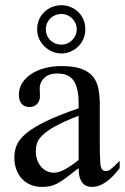

<svg xmlns="http://www.w3.org/2000/svg" viewBox="-20 -716 484 744"><path d="M443.8 -64.5Q388.7 8.3 336.9 8.3Q326.2 8.3 316.7 4.9Q307.1 1.5 300 -6.8Q293 -15.1 288.8 -29.1Q284.7 -43 284.7 -64.5Q255.4 -41.5 236.1 -27.1Q216.8 -12.7 201.9 -4.9Q187 2.9 173.6 5.6Q160.2 8.3 142.6 8.3Q118.7 8.3 99.1 0.2Q79.6 -7.8 65.4 -22.7Q51.3 -37.6 43.5 -58.8Q35.6 -80.1 35.6 -106Q35.6 -130.9 44.7 -153.3Q53.7 -175.8 80.6 -198.5Q107.4 -221.2 156.2 -245.1Q205.1 -269 284.7 -296.4V-314.9Q284.7 -347.2 279.5 -369.1Q274.4 -391.1 264.2 -405Q253.9 -418.9 238.3 -425Q222.7 -431.2 201.2 -431.2Q170.4 -431.2 152.8 -415.3Q135.3 -399.4 133.8 -376.5L134.8 -347.2Q135.7 -326.2 124.3 -313.7Q112.8 -301.3 94.2 -301.3Q74.7 -301.3 64 -313.7Q53.2 -326.2 53.2 -348.1Q53.2 -374.5 66.7 -395.3Q80.1 -416 102.8 -430.4Q125.5 -444.8 155 -452.4Q184.6 -460 216.8 -460Q265.1 -460 294.7 -449.5Q324.2 -439 340.3 -419.2Q356.4 -399.4 361.6 -371.1Q366.7 -342.8 366.7 -307.6V-155.3Q366.7 -124 367.7 -104Q368.7 -84 369.1 -77.1Q371.6 -64 376.5 -58.6Q381.3 -53.2 390.6 -53.2Q395 -53.2 398.9 -54.4Q402.8 -55.7 408.2 -59.6Q413.6 -63.5 421.9 -71.3Q430.2 -79.1 443.8 -92.8ZM284.7 -267.6Q228 -245.6 195.1 -227.3Q162.1 -209 145 -192.4Q127.9 -175.8 123.3 -160.4Q118.7 -145 118.7 -128.9Q118.7 -111.3 124 -96.7Q129.4 -82 138.4 -71Q147.5 -60.1 159.9 -53.7Q172.4 -47.4 186.5 -46.9Q205.6 -45.9 229.7 -58.6Q253.9 -71.3 284.7 -96.2ZM277.3 -602.5Q277.3 -615.7 272.2 -626.7Q267.1 -637.7 258.8 -645.5Q250.5 -653.3 240 -657.7Q229.5 -662.1 218.3 -662.1Q206.1 -662.1 195.1 -657.7Q184.1 -653.3 175.8 -645.5Q167.5 -637.7 162.6 -626.7Q157.7 -615.7 157.7 -602.5Q157.7 -588.4 162.8 -577.4Q168 -566.4 176.5 -558.6Q185.1 -550.8 195.8 -546.9Q206.5 -543 218.3 -543Q230.5 -543 241.2 -547.9Q252 -552.7 260 -560.8Q268.1 -568.8 272.7 -579.6Q277.3 -590.3 277.3 -602.5ZM310.5 -602.5Q310.5 -581.5 302.7 -564.2Q294.9 -546.9 282 -534.7Q269 -522.5 252.4 -515.6Q235.8 -508.8 218.3 -508.8Q200.7 -508.8 183.8 -515.6Q167 -522.5 153.8 -534.7Q140.6 -546.9 132.3 -564.2Q124 -581.5 124 -602.5Q124 -623.5 131.6 -640.6Q139.2 -657.7 152.1 -669.9Q165 -682.1 182.1 -689Q199.2 -695.8 218.3 -695.8Q235.8 -695.8 252.4 -689.2Q269 -682.6 282 -670.7Q294.9 -658.7 302.7 -641.4Q310.5 -624 310.5 -602.5Z"/></svg>

Font: Doulos SIL Eur
Style: Regular
Weight: 400
Designer: Walt Agee, Victor Gaultney, Peter Martin, Debbi Hosken, Becca Hirsbrunner
Foundry: SIL International
Version: Version 5.000